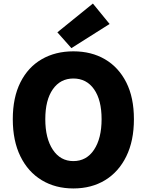

<svg xmlns="http://www.w3.org/2000/svg" viewBox="-20 -1047 826 1081"><path d="M393 14Q292 14 215 -32.5Q138 -79 95 -166.5Q52 -254 52 -376Q52 -498 95 -583.5Q138 -669 215 -713.5Q292 -758 393 -758Q495 -758 571.5 -713Q648 -668 691 -583Q734 -498 734 -376Q734 -254 691 -166.5Q648 -79 571.5 -32.5Q495 14 393 14ZM393 -140Q467 -140 509.5 -204Q552 -268 552 -376Q552 -484 509.5 -544.5Q467 -605 393 -605Q320 -605 277.5 -544.5Q235 -484 235 -376Q235 -268 277.5 -204Q320 -140 393 -140ZM382 -776 303 -865 503 -1027 597 -912Z"/></svg>

Font: Source Han Sans CN Heavy
Style: Regular
Weight: 900
Designer: Ryoko NISHIZUKA 西塚涼子 (kana, bopomofo & ideographs); Paul D. Hunt (Latin, Greek & Cyrillic); Sandoll Communications 산돌커뮤니
Foundry: Adobe
Version: Version 2.000;hotconv 1.0.107;makeotfexe 2.5.65593